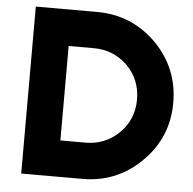

<svg xmlns="http://www.w3.org/2000/svg" viewBox="-51 -751 805 802"><g transform="rotate(5 351.5 -350.0)"><path d="M324 -548Q406 -548 465 -491Q522 -433 522 -350Q522 -267 465 -210Q406 -152 324 -152H218V-548ZM324 -700H67V0H324Q469 0 572 -103Q623 -154 648.5 -215.5Q674 -277 674 -350Q674 -495 572 -598Q469 -700 324 -700Z"/></g></svg>

Font: Unageo
Style: ExtraBold
Weight: 800
Designer: Richard Sepsi
Foundry: Richard Sepsi
Version: Version 2.000